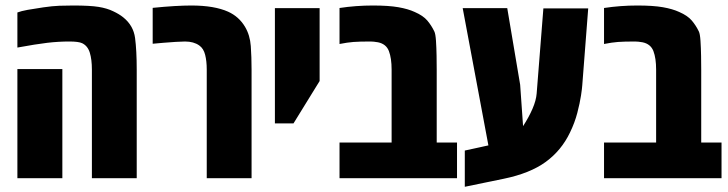

<svg xmlns="http://www.w3.org/2000/svg" viewBox="-20 -660 2697 711"><path d="M320.3 0V-402.3Q320.3 -439.9 312.5 -465.1Q304.7 -490.2 284.2 -500Q271 -506.3 236.8 -506.3Q196.8 -506.3 155.3 -501.5Q113.8 -496.6 44.4 -483.9V-613.8Q58.1 -619.1 82.3 -623.5Q106.4 -627.9 140.6 -632.8Q173.8 -637.7 200 -638.7Q226.1 -639.6 251 -639.6Q313.5 -639.6 345 -634.5Q376.5 -629.4 399.4 -618.2Q421.4 -607.9 436.5 -595.7Q474.1 -565.4 480.2 -519.3Q486.3 -473.1 486.3 -401.9V0ZM44.4 0V-404.3H210.9V0Z M745.6 0V-402.3Q745.6 -433.6 739.7 -457Q733.9 -480.5 717.8 -491.7Q697.3 -506.3 665 -506.3Q653.3 -506.3 630.6 -504.9Q607.9 -503.4 584.5 -501.5Q561 -499.5 545.4 -498V-630.9Q588.9 -635.3 625.5 -637.5Q662.1 -639.6 688 -639.6Q731.4 -639.6 765.6 -633.8Q799.8 -627.9 824.7 -616.7Q864.7 -598.6 887.2 -561Q905.8 -529.8 908.7 -489.5Q911.6 -449.2 911.6 -401.9V0Z M998 -203.1V-629.9H1163.6V-359.9L1066.9 -203.1Z M1237.3 0V-132.3H1430.2V-402.3Q1430.2 -444.3 1420.2 -470.7Q1410.2 -497.1 1379.9 -503.4Q1373 -504.9 1364.5 -505.6Q1356 -506.3 1352.1 -506.3Q1311 -506.3 1288.8 -504.6Q1266.6 -502.9 1237.3 -497.1V-630.4Q1297.9 -639.6 1360.8 -639.6Q1418.9 -639.6 1455.1 -633.3Q1491.2 -627 1515.6 -615.7Q1546.9 -602.1 1562.3 -584Q1577.6 -565.9 1588.4 -543.5Q1592.8 -534.7 1594.5 -508.8Q1596.2 -482.9 1596.7 -453.1Q1597.2 -423.3 1597.2 -401.9V-132.3H1672.4V0Z M1701.2 31.7V-102.5L1757.3 -114.7Q1765.1 -116.7 1772.9 -118.2Q1780.8 -119.6 1788.6 -121.6L1693.4 -629.9H1858.4L1906.2 -346.2L1917 -192.9Q1938.5 -226.1 1951.9 -257.1Q1965.3 -288.1 1967.3 -313.5L1992.2 -628.9H2158.2L2136.2 -344.2Q2135.7 -334.5 2131.6 -306.6Q2127.4 -278.8 2117.9 -242.2Q2108.4 -205.6 2090.8 -169.4Q2059.1 -103 2001 -60.5Q1942.9 -18.1 1845.2 2Q1809.6 9.3 1773.4 16.8Q1737.3 24.4 1701.2 31.7Z M2216.8 0V-132.3H2409.7V-402.3Q2409.7 -444.3 2399.7 -470.7Q2389.6 -497.1 2359.4 -503.4Q2352.5 -504.9 2344 -505.6Q2335.4 -506.3 2331.5 -506.3Q2290.5 -506.3 2268.3 -504.6Q2246.1 -502.9 2216.8 -497.1V-630.4Q2277.3 -639.6 2340.3 -639.6Q2398.4 -639.6 2434.6 -633.3Q2470.7 -627 2495.1 -615.7Q2526.4 -602.1 2541.7 -584Q2557.1 -565.9 2567.9 -543.5Q2572.3 -534.7 2574 -508.8Q2575.7 -482.9 2576.2 -453.1Q2576.7 -423.3 2576.7 -401.9V-132.3H2651.9V0Z"/></svg>

Font: Open Sans Condensed ExtraBold
Style: Regular
Weight: 800
Width: 3
Designer: Monotype Design Team
Foundry: Monotype Imaging Inc.
Version: Version 3.000; ttfautohint (v1.8.4)